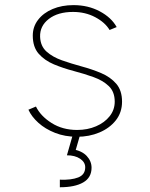

<svg xmlns="http://www.w3.org/2000/svg" viewBox="-20 -540 602 769"><path d="M289.1 7.8Q240.2 7.8 200.7 -7.8Q161.1 -23.4 133.8 -48.1Q106.4 -72.8 93.8 -100.6L124 -113.3Q142.6 -75.2 186.5 -47.4Q230.5 -19.5 289.1 -19.5Q330.6 -19.5 364.7 -34.2Q398.9 -48.8 419.2 -74.5Q439.5 -100.1 439.5 -132.8Q439.5 -172.4 415.8 -195.1Q392.1 -217.8 354.7 -231.2Q317.4 -244.6 275.4 -255.6Q233.4 -266.6 196 -282.2Q158.7 -297.9 135 -324.7Q111.3 -351.6 111.3 -397.5Q111.3 -433.1 132.6 -460.7Q153.8 -488.3 190.7 -503.9Q227.5 -519.5 274.4 -519.5Q333 -519.5 379.6 -494.6Q426.3 -469.7 447.3 -431.6L418.9 -419.9Q400.9 -450.2 361.3 -471.2Q321.8 -492.2 272.5 -492.2Q211.9 -492.2 175.5 -464.1Q139.2 -436 140.6 -392.6Q142.1 -355 166.5 -333.3Q190.9 -311.5 228.3 -298.3Q265.6 -285.2 307.1 -273.9Q348.6 -262.7 385.5 -247.1Q422.4 -231.4 445.6 -204.6Q468.8 -177.7 468.8 -132.8Q468.8 -89.8 444.1 -58.3Q419.4 -26.9 378.4 -9.5Q337.4 7.8 289.1 7.8ZM219.7 210V179.7Q265.1 181.6 293.2 170.7Q321.3 159.7 321.3 129.9Q321.3 109.4 300.8 95.7Q280.3 82 248 82L271.5 0H300.8L278.3 78.1L270.5 57.6Q308.1 64 327.4 84.7Q346.7 105.5 346.7 131.8Q346.7 171.4 313.2 190.7Q279.8 210 219.7 210Z"/></svg>

Font: Reddit Mono ExtraLight
Style: Regular
Weight: 250
Monospace: yes
Designer: Stephen Hutchings
Foundry: Reddit
Version: Version 1.014